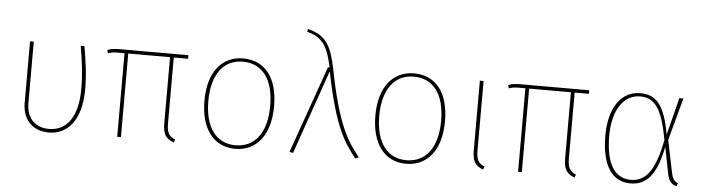

<svg xmlns="http://www.w3.org/2000/svg" viewBox="-48 -1007 4509 1231"><g transform="rotate(5 2206.0 -392.0)"><path d="M472 -561H448C462 -481 476 -387 476 -287C476 -81 387 -12 292 -12C210 -12 146 -59 146 -168V-561H122V-167C122 -49 195 11 292 11C407 11 501 -78 501 -287C501 -387 486 -481 472 -561Z M1141 -538V-561H699C664 -561 644 -558 620 -549L626 -528C650 -537 665 -538 702 -538H732V0H756V-538H1025V-114C1025 -45 1042 -15 1096 5L1103 -15C1064 -31 1049 -54 1049 -114V-538Z M1493 -571C1358 -571 1269 -465 1269 -280C1269 -98 1353 11 1492 11C1628 11 1717 -96 1717 -283C1717 -469 1631 -571 1493 -571ZM1493 -550C1618 -550 1692 -455 1692 -283C1692 -107 1614 -12 1492 -12C1368 -12 1294 -109 1294 -280C1294 -456 1373 -550 1493 -550Z M1890 -795 1887 -777C1994 -750 2023 -685 2050 -561H2039L1841 0L1864 5L2053 -537C2125 -175 2192 -89 2264 5L2286 -4C2215 -97 2147 -180 2074 -552C2044 -698 2011 -766 1890 -795Z M2593 -571C2458 -571 2369 -465 2369 -280C2369 -98 2453 11 2592 11C2728 11 2817 -96 2817 -283C2817 -469 2731 -571 2593 -571ZM2593 -550C2718 -550 2792 -455 2792 -283C2792 -107 2714 -12 2592 -12C2468 -12 2394 -109 2394 -280C2394 -456 2473 -550 2593 -550Z M3041 -561H3017V-114C3017 -45 3034 -15 3087 5L3095 -15C3055 -31 3041 -54 3041 -114Z M3721 -538V-561H3279C3244 -561 3224 -558 3200 -549L3206 -528C3230 -537 3245 -538 3282 -538H3312V0H3336V-538H3605V-114C3605 -45 3622 -15 3676 5L3683 -15C3644 -31 3629 -54 3629 -114V-538Z M4048 -571C3924 -571 3849 -454 3849 -283C3849 -86 3918 11 4036 11C4138 11 4202 -59 4238 -242L4273 -66C4284 -17 4305 -4 4332 3L4339 -17C4321 -24 4306 -35 4297 -75L4253 -288L4327 -561H4301L4240 -321C4206 -515 4149 -571 4048 -571ZM4049 -550C4143 -550 4191 -490 4229 -286C4189 -75 4125 -12 4036 -12C3935 -12 3874 -97 3874 -283C3874 -451 3947 -550 4049 -550Z"/></g></svg>

Font: Glow Sans SC Normal Thin
Style: Regular
Weight: 100
Designer: Ryoko NISHIZUKA (kana, bopomofo & ideographs); Paul D. Hunt (Latin, Greek & Cyrillic); Sandoll Communications, Soo-young
Version: Version 0.93